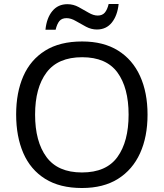

<svg xmlns="http://www.w3.org/2000/svg" viewBox="-20 -933 821 963"><path d="M720 -358Q720 -247 682.5 -164.5Q645 -82 572 -36Q499 10 391 10Q280 10 206.5 -36Q133 -82 97 -165Q61 -248 61 -359Q61 -469 97 -551Q133 -633 206.5 -679Q280 -725 392 -725Q499 -725 572 -679.5Q645 -634 682.5 -551.5Q720 -469 720 -358ZM156 -358Q156 -223 213 -145.5Q270 -68 391 -68Q513 -68 569 -145.5Q625 -223 625 -358Q625 -493 569 -569.5Q513 -646 392 -646Q271 -646 213.5 -569.5Q156 -493 156 -358ZM208 -784Q214 -843 242.5 -877.5Q271 -912 318 -912Q348 -912 374.5 -897.5Q401 -883 425 -869Q449 -855 470 -855Q493 -855 505.5 -869.5Q518 -884 525 -913H575Q569 -855 541 -820Q513 -785 466 -785Q438 -785 411.5 -799Q385 -813 360.5 -827.5Q336 -842 314 -842Q290 -842 278 -827.5Q266 -813 259 -784Z"/></svg>

Font: Noto Sans Gunjala Gondi
Style: Regular
Weight: 400
Designer: Ek Type
Foundry: Ek Type
Version: Version 1.004